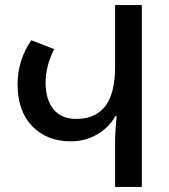

<svg xmlns="http://www.w3.org/2000/svg" viewBox="-20 -734 662 754"><path d="M432 0V-178Q432 -215 438 -278H433Q407 -232 360.5 -205.5Q314 -179 258 -179Q164 -179 106.5 -238.5Q49 -298 49 -403Q49 -450 62.5 -493.5Q76 -537 103 -576L193 -541Q176 -509 167.5 -475Q159 -441 159 -409Q159 -344 189.5 -305.5Q220 -267 280 -267Q354 -267 393 -316.5Q432 -366 432 -474V-714H537V0Z"/></svg>

Font: Noto Sans Georgian SemiCondensed Medium
Style: Regular
Weight: 500
Width: 4
Designer: Monotype Design Team, Akaki Razmadze
Foundry: Google LLC
Version: Version 2.005; ttfautohint (v1.8.4.7-5d5b)